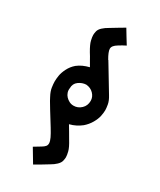

<svg xmlns="http://www.w3.org/2000/svg" viewBox="-209 -844 803 966"><g transform="rotate(30 192.0 -360.5)"><path d="M129 -370Q127 -357 131 -345Q135 -333 143.5 -324Q152 -315 163.5 -309Q175 -303 189 -303Q214 -303 233 -321Q252 -339 252 -367Q252 -390 235 -407.5Q218 -425 192 -427Q169 -426 149 -411.5Q129 -397 129 -370ZM145 -150Q115 -198 98.5 -225Q82 -252 74.5 -265Q67 -278 66 -281L65 -283Q52 -307 49 -327.5Q46 -348 46 -362Q46 -376 49 -395.5Q52 -415 64 -439Q76 -463 97 -481Q111 -492 127.5 -499.5Q144 -507 164 -512Q154 -528 145.5 -544Q137 -560 126 -577Q106 -611 101.5 -630.5Q97 -650 97 -661Q97 -670 100 -683Q103 -696 116.5 -708.5Q130 -721 148 -731Q167 -743 186 -754Q205 -765 223 -776Q235 -756 246.5 -737Q258 -718 270 -699Q260 -694 250 -688.5Q240 -683 231 -677Q204 -661 204 -643Q204 -626 225 -590H226L317 -439Q332 -415 335.5 -395Q339 -375 339 -363Q339 -349 335 -329Q331 -309 317.5 -285.5Q304 -262 283 -244Q269 -233 252.5 -224.5Q236 -216 216 -211Q226 -195 235.5 -178.5Q245 -162 255 -145Q276 -111 281 -91Q286 -71 286 -59Q286 -51 283 -38Q280 -25 266.5 -12Q253 1 235 11Q216 23 198 33.5Q180 44 161 55L115 -22L153 -45Q165 -52 171.5 -59.5Q178 -67 177.5 -78.5Q177 -90 169 -107Q161 -124 145 -150Z"/></g></svg>

Font: JosefinSans
Style: SemiBold
Weight: 600
Designer: Santiago Orozco
Foundry: Typemade
Version: Version 1.0 ; ttfautohint (v1.3)